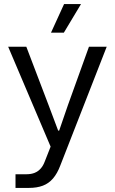

<svg xmlns="http://www.w3.org/2000/svg" viewBox="-20 -754 563 941"><path d="M56 167V100H109Q133 100 150 93Q167 86 179.5 72Q192 58 200 36L235 -53V-19L20 -525H109L218 -239L265 -114H270L313 -239L416 -525H503L276 56Q261 96 240 120.5Q219 145 190 156Q161 167 121 167ZM230 -594 294 -734H377L293 -594Z"/></svg>

Font: Mona Sans ExtraLight
Style: Regular
Weight: 400
Version: Version 2.000